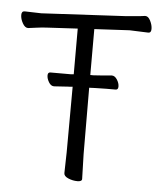

<svg xmlns="http://www.w3.org/2000/svg" viewBox="-52 -755 681 812"><g transform="rotate(5 288.5 -349.5)"><path d="M322 -387 323 -106 326 0Q326 11 306.5 11Q287 11 268 3Q249 -5 249 -18L251 -107L252 -385L240 -384H235Q234 -384 174 -380H173Q160 -380 151 -395Q142 -410 142 -423.5Q142 -437 153 -437H240L252 -438V-632L126 -625Q101 -624 77.5 -620.5Q54 -617 43 -616H42Q29 -616 19 -634Q9 -652 9 -668.5Q9 -685 22 -685L93 -683L447 -702Q470 -704 494 -706Q518 -708 530 -710H533Q545 -710 554 -692Q563 -674 563 -657.5Q563 -641 551 -641L471 -644L322 -636V-441H336Q372 -443 412 -447H413Q426 -447 435.5 -432Q445 -417 445 -403Q445 -389 434 -389H395Q367 -389 347 -388Z"/></g></svg>

Font: QiushuiShotai
Style: Regular
Weight: 600
Designer: Fontworks Inc.
Foundry: Fontworks Inc.
Version: Version 1.250